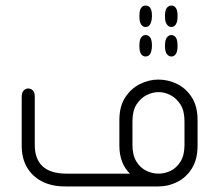

<svg xmlns="http://www.w3.org/2000/svg" viewBox="-20 -670 787 690"><path d="M481 -614Q481 -633 487 -641.5Q493 -650 503 -650Q514 -650 520 -641.5Q526 -633 526 -614V-609Q525 -592 519.5 -582.5Q514 -573 503 -573Q493 -573 487 -582.5Q481 -592 481 -609ZM573 -614Q573 -633 579.5 -641.5Q586 -650 596 -650Q606 -650 612 -641.5Q618 -633 618 -614V-610Q618 -592 612 -582.5Q606 -573 596 -573Q586 -573 579.5 -582.5Q573 -592 573 -609ZM503 -467Q493 -467 487 -476Q481 -485 481 -502V-507Q481 -526 487 -535Q493 -544 503 -544Q514 -544 520 -535Q526 -526 526 -507V-502Q525 -485 519.5 -476Q514 -467 503 -467ZM596 -467Q586 -467 579.5 -476Q573 -485 573 -502V-507Q573 -526 579.5 -535Q586 -544 596 -544Q606 -544 612 -535Q618 -526 618 -507V-503Q618 -485 612 -476Q606 -467 596 -467ZM550 0H214Q165 0 130 -18.5Q95 -37 76.5 -69.5Q58 -102 58 -146V-323Q58 -337 65 -344.5Q72 -352 81 -352Q92 -352 98.5 -344.5Q105 -337 105 -323V-149Q105 -98 133.5 -72Q162 -46 219 -46H447Q429 -63 419 -88.5Q409 -114 409 -147V-238Q409 -288 430 -320Q451 -352 483 -368Q515 -384 549 -384Q585 -384 617 -368Q649 -352 669.5 -320Q690 -288 690 -238V-147Q690 -97 669.5 -64.5Q649 -32 617 -16Q585 0 550 0ZM550 -46Q572 -46 593 -56Q614 -66 628.5 -89Q643 -112 643 -149V-234Q643 -272 628.5 -294.5Q614 -317 593 -328Q572 -339 550 -339Q528 -339 506.5 -328Q485 -317 470.5 -294.5Q456 -272 456 -234V-149Q456 -112 470.5 -89Q485 -66 506.5 -56Q528 -46 550 -46Z"/></svg>

Font: Beiruti Light
Style: Regular
Weight: 300
Designer: Arlette Boutros
Foundry: Boutros
Version: Version 1.41